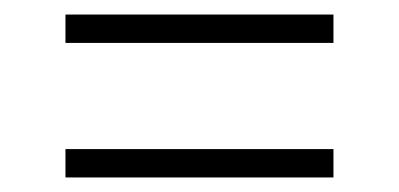

<svg xmlns="http://www.w3.org/2000/svg" viewBox="-20 -512 548 264"><path d="M70 -453V-492H438.5V-453ZM70 -268V-307H438.5V-268Z"/></svg>

Font: Encode Sans Condensed ExLight
Style: Regular
Weight: 275
Width: 3
Designer: Multiple Designers
Foundry: Impallari Type
Version: Version 2.000